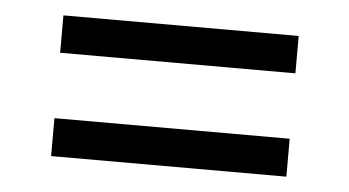

<svg xmlns="http://www.w3.org/2000/svg" viewBox="-32 -532 632 348"><g transform="rotate(5 284.5 -358.0)"><path d="M71 -418V-486H499V-418ZM71 -230V-299H499V-230Z"/></g></svg>

Font: Domine Medium
Style: Regular
Weight: 500
Designer: Pablo Impallari, Rodrigo Fuenzalida, Brenda Gallo
Foundry: Pablo Impallari, Rodrigo Fuenzalida, Brenda Gallo
Version: Version 2.000